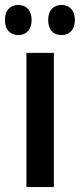

<svg xmlns="http://www.w3.org/2000/svg" viewBox="-47 -757 323 777"><path d="M171 0H60V-543H171ZM-27 -676Q-27 -706 -12 -721.5Q3 -737 27 -737Q51 -737 66 -721Q81 -705 81 -676Q81 -647 66 -631Q51 -615 27 -615Q3 -615 -12 -630.5Q-27 -646 -27 -676ZM148 -676Q148 -706 163 -721.5Q178 -737 202 -737Q226 -737 241 -721Q256 -705 256 -676Q256 -647 241 -631Q226 -615 202 -615Q177 -615 162.5 -631Q148 -647 148 -676Z"/></svg>

Font: Noto Sans Khmer UI ExtraCondensed SemiBold
Style: Regular
Weight: 600
Width: 2
Designer: Danh Hong and the Monotype Design Team
Foundry: Monotype Imaging Inc.
Version: Version 2.002; ttfautohint (v1.8.4.7-5d5b)